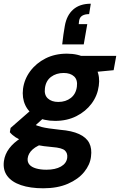

<svg xmlns="http://www.w3.org/2000/svg" viewBox="-43 -797 646 1034"><path d="M190 217Q120 217 70 200Q20 183 -4 150.5Q-28 118 -22 71Q-17 34 6.5 2.5Q30 -29 71 -54.5Q112 -80 167 -98L204 -28Q157 -14 133 7.5Q109 29 106 56Q104 76 115.5 89.5Q127 103 151 110Q175 117 207 117Q255 117 285 100Q315 83 319 53Q322 28 306.5 13.5Q291 -1 239 -5Q191 -9 153.5 -16.5Q116 -24 88 -34.5Q60 -45 40.5 -58Q21 -71 10 -85L14 -108L141 -219L222 -189L85 -65L136 -130Q145 -125 155.5 -121Q166 -117 181.5 -113Q197 -109 221 -105.5Q245 -102 281 -98Q344 -93 383 -75Q422 -57 437.5 -27Q453 3 447 47Q442 90 410.5 129Q379 168 323 192.5Q267 217 190 217ZM254 -146Q193 -146 152 -169Q111 -192 93 -231Q75 -270 81 -319Q88 -371 120 -414Q152 -457 202.5 -482.5Q253 -508 317 -508Q378 -508 419 -484.5Q460 -461 478 -422Q496 -383 489 -335Q482 -282 450.5 -239.5Q419 -197 368.5 -171.5Q318 -146 254 -146ZM271 -248Q311 -248 338.5 -269.5Q366 -291 371 -330Q376 -367 356 -385.5Q336 -404 300 -404Q260 -404 232 -383Q204 -362 199 -322Q194 -286 214.5 -267Q235 -248 271 -248ZM381 -401 375 -496H583L569 -419ZM446 -777 437 -721Q414 -721 400 -712.5Q386 -704 383 -685L381 -667H427L408 -558H292Q295 -588 298.5 -610.5Q302 -633 306 -657Q316 -715 351.5 -746Q387 -777 446 -777Z"/></svg>

Font: DM Sans 36pt ExtraBold
Style: Italic
Weight: 800
Italic angle: -10°
Designer: Colophon Foundry, Jonny Pinhorn
Foundry: Colophon Foundry
Version: Version 4.004;gftools[0.9.30]